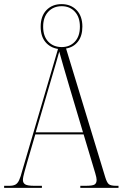

<svg xmlns="http://www.w3.org/2000/svg" viewBox="-22 -910 599 930"><path d="M-2 0V-10H23Q41 -10 52 -15.5Q63 -21 70.5 -37Q78 -53 86 -84L259 -673Q221 -679 198 -706.5Q175 -734 175 -781Q175 -832 203 -861Q231 -890 276 -890Q321 -890 349 -861Q377 -832 377 -781Q377 -736 355.5 -708.5Q334 -681 298 -675L488 -51Q496 -25 505.5 -17.5Q515 -10 542 -10H552V0H367V-10H393Q427 -10 436.5 -16.5Q446 -23 446 -39Q446 -49 439.5 -70.5Q433 -92 428 -109L383 -259H149L109 -122Q104 -104 96.5 -77.5Q89 -51 89 -38Q89 -24 100 -17Q111 -10 144 -10H181V0ZM277 -682Q316 -682 340.5 -708Q365 -734 365 -781Q365 -827 340.5 -853.5Q316 -880 277 -880Q237 -880 212 -853.5Q187 -827 187 -781Q187 -734 212 -708Q237 -682 277 -682ZM151 -269H380L315 -487Q298 -546 286 -586Q274 -626 265 -660Q257 -630 248.5 -602Q240 -574 227 -529Z"/></svg>

Font: Noto Serif Display Condensed ExtraLight
Style: Regular
Weight: 200
Width: 3
Designer: Monotype Design Team
Foundry: Monotype Imaging Inc.
Version: Version 2.009